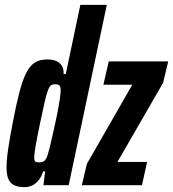

<svg xmlns="http://www.w3.org/2000/svg" viewBox="-20 -763 713 791"><path d="M81 8Q56 8 39.5 0.5Q23 -7 15 -24.5Q7 -42 7 -72Q7 -104 13.5 -148.5Q20 -193 32 -255Q46 -329 59 -379.5Q72 -430 87 -460.5Q102 -491 122.5 -504.5Q143 -518 173 -518Q199 -518 214 -510.5Q229 -503 236 -490Q243 -477 242 -458H251L311 -743H420L263 0H159L166 -57H158Q150 -33 137.5 -18.5Q125 -4 110.5 2Q96 8 81 8ZM141 -94Q150 -94 156.5 -96.5Q163 -99 168.5 -107Q174 -115 178 -131Q182 -143 188 -169Q194 -195 201.5 -227.5Q209 -260 215.5 -293Q222 -326 226 -352.5Q230 -379 230 -392Q230 -407 224 -411.5Q218 -416 208 -416Q198 -416 191.5 -412.5Q185 -409 178.5 -393.5Q172 -378 164.5 -345.5Q157 -313 145 -255Q132 -193 126.5 -161Q121 -129 121 -115Q121 -105 123 -100.5Q125 -96 130 -95Q135 -94 141 -94ZM317 0 338 -88 525 -414H406L428 -510H673L652 -422L464 -96H586L565 0Z"/></svg>

Font: Saira UltraCondensed ExtraBold
Style: Italic
Weight: 800
Width: 1
Italic angle: -12°
Designer: Hector Gatti with collaboration of the Omnibus-Type team
Foundry: Omnibus-Type
Version: Version 1.101